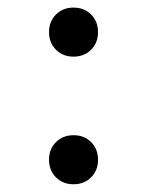

<svg xmlns="http://www.w3.org/2000/svg" viewBox="-20 -492 388 501"><path d="M217.8 -362.3Q199.7 -344.2 171.9 -344.2Q144 -344.2 126 -362.3Q107.9 -380.4 107.9 -408.2Q107.9 -436 126 -454.1Q144 -472.2 171.9 -472.2Q199.7 -472.2 217.8 -454.1Q235.8 -436 235.8 -408.2Q235.8 -380.4 217.8 -362.3ZM217.8 -29.3Q199.7 -11.2 171.9 -11.2Q144 -11.2 126 -29.3Q107.9 -47.4 107.9 -75.2Q107.9 -103 126 -121.1Q144 -139.2 171.9 -139.2Q199.7 -139.2 217.8 -121.1Q235.8 -103 235.8 -75.2Q235.8 -47.4 217.8 -29.3Z"/></svg>

Font: Gruenseis Font Medium
Style: Regular
Weight: 500
Designer: Jeremy Tribby
Foundry: Tribby Type
Version: Version 1.408;Glyphs 3.1.2 (3151)